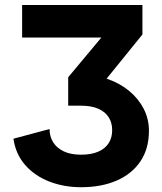

<svg xmlns="http://www.w3.org/2000/svg" viewBox="-20 -743 655 775"><path d="M333.3 -330.3 554.9 -603.9 471.2 -689.8 255.3 -431.2ZM581.2 -215.1Q581.2 -262 560.5 -303Q539.7 -343.9 502.4 -375.1Q465 -406.3 415.1 -423.9Q365.1 -441.4 307.2 -441.4Q297.5 -441.4 285.3 -438.9Q273.1 -436.3 264.2 -433.8Q255.3 -431.2 255.3 -431.2V-316.4Q255.3 -316.4 264.2 -316.4Q273.1 -316.4 285.3 -316.4Q297.5 -316.4 307.2 -316.4Q348.7 -316.4 376.7 -304.1Q404.7 -291.8 418.8 -269.6Q432.8 -247.4 432.8 -217.5Q432.8 -187.6 418.8 -165.4Q404.7 -143.2 376.7 -130.9Q348.7 -118.6 307.2 -118.6Q265.7 -118.6 237.4 -132Q209 -145.5 194.5 -168.9Q180 -192.3 180 -222.2L34.2 -183.1Q43.4 -120.3 81.9 -76.6Q120.4 -32.9 179.3 -10.1Q238.3 12.7 307.2 12.7Q389.3 12.7 450.9 -14.1Q512.6 -40.9 546.9 -91.9Q581.2 -142.9 581.2 -215.1ZM69.3 -722.7V-591.4H399.9L554.9 -603.9V-722.7Z"/></svg>

Font: Giphurs SC
Style: Regular
Weight: 400
Version: Version 0.920